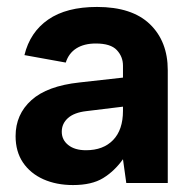

<svg xmlns="http://www.w3.org/2000/svg" viewBox="-20 -527 553 553"><path d="M190.3 6Q142.4 6 104.9 -10.7Q67.4 -27.5 46.1 -59Q24.9 -90.5 24.9 -135Q24.9 -197.5 70.4 -238.5Q115.8 -279.5 208.9 -289.5L334.2 -303.5V-337.9Q334.2 -363.8 316.5 -382.7Q298.8 -401.7 256 -401.7Q222.2 -401.7 200 -387.7Q177.9 -373.7 169.4 -346.8L50.4 -368.3Q66.4 -434.4 118.9 -470.7Q171.4 -507 259.5 -507Q360.1 -507 411.6 -457.5Q463.2 -407.9 463.2 -324.8V0H343.7L334.2 -68.4Q309.6 -34 276.9 -14Q244.3 6 190.3 6ZM227.7 -94.3Q277.4 -94.3 305.8 -123.7Q334.2 -153.1 334.2 -207.9V-219.8L228.5 -206.9Q193.7 -202.9 175.8 -187Q157.9 -171 157.9 -147.6Q157.9 -124.2 176.6 -109.3Q195.3 -94.3 227.7 -94.3Z"/></svg>

Font: Envelope Sans Variable
Style: Regular
Weight: 500
Designer: Andreas Rasmussen / Norman Anderson
Foundry: mail.de GmbH
Version: Version 1.150